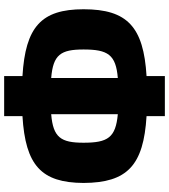

<svg xmlns="http://www.w3.org/2000/svg" viewBox="34 -810 795 902"><g transform="rotate(90 431.0 -358.5)"><path d="M839 -354C838 -560 756 -636 525 -650V-736H337V-650C106 -636 23 -560 23 -354C23 -155 106 -81 337 -67V19H525V-67C756 -81 838 -155 839 -354ZM212 -354C212 -468 236 -506 346 -515V-202C236 -211 212 -247 212 -354ZM516 -202V-515C626 -505 650 -468 650 -354C650 -248 626 -211 516 -202Z"/></g></svg>

Font: Exo 2 Extra Bold
Style: Regular
Weight: 800
Designer: Natanael Gama
Version: Version 1.001;PS 001.001;hotconv 1.0.88;makeotf.lib2.5.64775